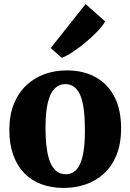

<svg xmlns="http://www.w3.org/2000/svg" viewBox="-20 -914 642 945"><path d="M26 -273.5Q26 -348.5 48.8 -403.8Q71.5 -459 111 -495.5Q150.5 -532 201 -549.8Q251.5 -567.5 308 -567.5Q391 -567.5 451 -534Q511 -500.5 543.5 -437.2Q576 -374 576 -283Q576 -206 553.2 -150.5Q530.5 -95 491.2 -59.2Q452 -23.5 401 -6.2Q350 11 293.5 11Q232 11 182.5 -7.8Q133 -26.5 98.2 -63Q63.5 -99.5 44.8 -152.5Q26 -205.5 26 -273.5ZM303.5 -56.5Q335.5 -56.5 356.2 -79Q377 -101.5 387.5 -149Q398 -196.5 398 -270.5Q398 -327 393 -370Q388 -413 376.5 -441.8Q365 -470.5 346.5 -485.2Q328 -500 301.5 -500Q270 -500 248.2 -477.5Q226.5 -455 215.2 -407.8Q204 -360.5 204 -286Q204 -229 209.8 -186Q215.5 -143 227.5 -114.5Q239.5 -86 258.2 -71.2Q277 -56.5 303.5 -56.5ZM283.5 -630 229.5 -677.5 401.5 -894 497.5 -808.5Q484.5 -785.5 458.5 -758.5Q432.5 -731.5 401 -705.2Q369.5 -679 339 -658.8Q308.5 -638.5 285.5 -630Z"/></svg>

Font: Merriweather 24pt Black
Style: Regular
Weight: 900
Designer: Eben Sorkin
Foundry: Eben Sorkin
Version: Version 2.100